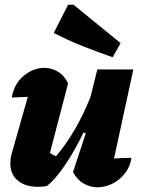

<svg xmlns="http://www.w3.org/2000/svg" viewBox="-20 -787 604 815"><path d="M290 -57 344 -221 335 -225Q296 -145 254.5 -84Q213 -23 178 3Q159 6 142 6Q87 6 55.5 -20.5Q24 -47 24 -93Q24 -115 30 -136L98 -376Q64 -374 30 -373Q40 -432 81 -465.5Q122 -499 168 -499Q198 -499 225.5 -483Q253 -467 269 -433L192 -138Q204 -129 218 -124Q261 -175 297 -236.5Q333 -298 364 -375L393 -492H546L464 -114Q500 -117 538 -117Q532 -78 509.5 -50Q487 -22 456.5 -7Q426 8 394 8Q363 8 335 -8Q307 -24 290 -57ZM458 -544Q394 -566 331.5 -591Q269 -616 208 -647L269 -767H292L492 -604Z"/></svg>

Font: Piazzolla ExtraBold
Style: Italic
Weight: 800
Italic angle: -11.3°
Designer: Juan Pablo del Peral
Foundry: Huerta Tipografica
Version: Version 1.330